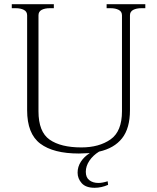

<svg xmlns="http://www.w3.org/2000/svg" viewBox="-20 -720 747 913"><path d="M671 -700V-681H652Q629 -681 613.5 -673Q598 -665 598 -647V-196Q598 -110 560.5 -62.5Q523 -15 451 1Q422 19 405 44.5Q388 70 388 97Q388 124 405 137Q422 150 448 150Q466 150 492 142L494 159Q462 173 430 173Q388 173 368.5 151Q349 129 349 101Q349 73 364.5 49Q380 25 407 8Q373 10 355 10Q234 10 171.5 -37Q109 -84 109 -196V-647Q109 -665 93.5 -673Q78 -681 55 -681H36V-700H236V-681H217Q193 -681 178 -673Q163 -665 163 -647V-191Q163 -93 216 -56Q269 -19 367 -19Q451 -19 505.5 -57Q560 -95 560 -191V-647Q560 -665 544.5 -673Q529 -681 506 -681H487V-700Z"/></svg>

Font: Taviraj ExtraLight
Style: Regular
Weight: 275
Designer: Katatrad Team
Foundry: CadsonDemak
Version: Version 1.001